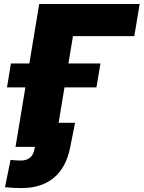

<svg xmlns="http://www.w3.org/2000/svg" viewBox="-20 -748 731 978"><path d="M691.4 -727.5 664.1 -564H351.6L258.3 0H59.1L179.7 -727.5ZM15.6 -302.7 35.6 -424.8H491.7L471.2 -302.7ZM89.4 210Q67.4 210 47.4 209Q27.3 208 5.4 205.6L33.7 66.4Q43.9 67.9 59.1 68.8Q74.2 69.8 85.4 69.8Q115.7 69.8 133.5 54.7Q151.4 39.6 156.2 7.8L157.7 0H96.7L117.2 -122.6H362.3L337.9 1Q317.4 105 254.4 157.5Q191.4 210 89.4 210Z"/></svg>

Font: Inter 20pt Black
Style: Italic
Weight: 900
Italic angle: -9.3988°
Version: Version 4.001;git-66647c0bb